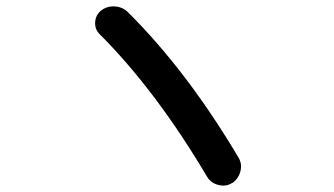

<svg xmlns="http://www.w3.org/2000/svg" viewBox="-20 -664 1040 597"><path d="M624 -114.3Q464.8 -382.8 290 -557.6Q274.4 -573.2 275.9 -595.2Q277.3 -617.2 293.9 -630.9Q312.5 -645.5 336.9 -644Q361.3 -642.6 377.9 -626Q562.5 -442.4 721.7 -173.8Q733.4 -154.3 727.5 -131.3Q721.7 -108.4 702.1 -94.7H701.2Q682.6 -83 659.2 -88.9Q635.7 -94.7 624 -114.3Z"/></svg>

Font: Rounded Mgen+ 1m medium
Style: Regular
Weight: 500
Designer: [Source Han Sans]
Ryoko NISHIZUKA  (kana & ideographs); Paul D. Hunt (Latin, Greek & Cyrillic); Wenlong ZHANG  (bopomofo
Version: Version 1.059.20150602